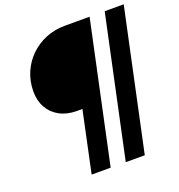

<svg xmlns="http://www.w3.org/2000/svg" viewBox="-156 -820 1079 1158"><g transform="rotate(-20 383.5 -240.5)"><path d="M75 -381Q75 -446 99 -502.5Q123 -559 166 -601Q209 -643 266 -666.5Q323 -690 390 -690H548L356 209H234L317 -182H281Q219 -182 172.5 -207Q126 -232 100.5 -277Q75 -322 75 -381ZM453 209 645 -690H767L575 209Z"/></g></svg>

Font: Radio Canada SemiBold
Style: Italic
Weight: 600
Italic angle: -12°
Designer: Charles Daoud, Etienne Aubert Bonn, Alexandre Saumier Demers, Jacques Le Bailly
Foundry: Radio-Canada
Version: Version 2.104; ttfautohint (v1.8.4.7-5d5b);gftools[0.9.28.de